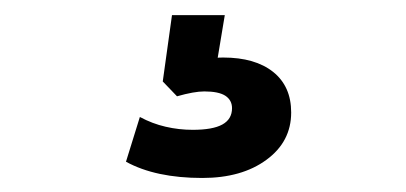

<svg xmlns="http://www.w3.org/2000/svg" viewBox="-20 -41 550 260"><path d="M150.6 178 169.4 117.4Q186.3 126.5 204.2 130.6Q222.2 134.8 241 134.8Q268.1 134.8 281.1 127.6Q294.2 120.4 294.2 105.5Q294.2 94.7 285.2 88.7Q276.1 82.8 256.6 82.8Q242.9 82.8 219.7 89.4L200.4 69.3L212.9 -20.5H284.4L271.5 57.1L237.3 45.2Q261 36.9 282.2 36.9Q325.4 36.9 349.9 56.4Q374.3 75.9 374.3 111.3Q374.3 150.9 340.8 175.4Q307.4 200 253.9 200Q190.7 200 150.6 178Z"/></svg>

Font: Min Sans VF VF
Style: Regular
Weight: 400
Designer: Jinseong-Kim, NotoSansCJK, Nunito
Foundry: Jinseong-Kim
Version: Version 1.420;Glyphs 3.1.2 (3151)